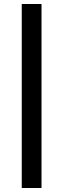

<svg xmlns="http://www.w3.org/2000/svg" viewBox="-20 -828 317 962"><path d="M89 -808H188V114H89Z"/></svg>

Font: Montserrat Medium
Style: Regular
Weight: 500
Designer: Julieta Ulanovsky
Foundry: Julieta Ulanovsky
Version: Version 6.001